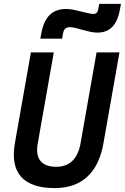

<svg xmlns="http://www.w3.org/2000/svg" viewBox="-20 -965 647 995"><path d="M263.2 9.8C402.8 9.8 489.3 -68.8 516.1 -222.7L599.1 -693.4H480.5L397.5 -222.7C383.3 -142.1 340.8 -100.6 271.5 -100.6C194.3 -100.6 161.1 -142.6 175.8 -222.7L258.8 -693.4H140.1L57.1 -222.7C30.3 -69.8 100.6 9.8 263.2 9.8ZM189 -764.6H301.8L307.1 -793.9C311 -814.9 322.3 -824.2 343.8 -824.2C375 -824.2 439.5 -795.9 483.9 -795.9C549.8 -795.9 587.9 -835.4 602.5 -920.4L606.9 -944.8H494.1L489.3 -918C485.8 -900.4 478 -892.6 464.4 -892.6C435.1 -892.6 368.2 -918.5 323.7 -918.5C250.5 -918.5 209 -877.4 193.4 -789.1Z"/></svg>

Font: Cascadia Code SemiBold
Style: Italic
Weight: 600
Italic angle: -10°
Monospace: yes
Designer: Aaron Bell
Foundry: Saja Typeworks
Version: Version 2404.023